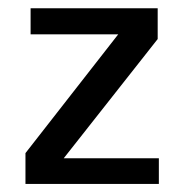

<svg xmlns="http://www.w3.org/2000/svg" viewBox="-20 -455 456 475"><path d="M43 0V-76.2L272.5 -370.1H55.7V-434.6H370.1V-358.4L137.7 -63.5H373V0Z"/></svg>

Font: Padauk Book
Style: Regular
Weight: 400
Designer: Debbi Hosken, Becca Hirsbrunner Spalinger
Foundry: SIL International
Version: Version 5.000